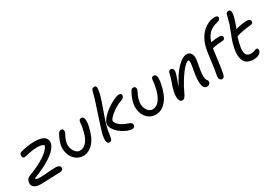

<svg xmlns="http://www.w3.org/2000/svg" viewBox="28 -1681 3732 2637"><g transform="rotate(-30 1893.5 -362.5)"><path d="M164.1 35.2Q128.9 35.2 102.3 28.8Q75.7 22.5 60.8 11.5Q45.9 0.5 36.6 -13.9Q27.3 -28.3 26.9 -44.2Q26.4 -60.1 28.8 -76.2Q37.6 -125 88.9 -144Q251.5 -205.1 350.1 -271.7Q448.7 -338.4 472.2 -400.9Q441.9 -431.2 368.2 -431.2Q320.8 -431.2 274.7 -423.1Q228.5 -415 195.1 -407Q161.6 -398.9 146 -398.9Q131.3 -398.9 123.3 -414.6Q115.2 -430.2 119.1 -450.2Q122.1 -465.3 130.1 -473.6Q138.2 -481.9 155.8 -486.8Q278.3 -518.1 375 -518.1Q432.6 -518.1 472.9 -506.6Q513.2 -495.1 532.5 -475.6Q551.8 -456.1 558.1 -433.6Q564.5 -411.1 559.1 -386.2Q554.2 -360.4 537.4 -333.3Q520.5 -306.2 487.1 -274.4Q453.6 -242.7 405.8 -210.9Q357.9 -179.2 286.6 -144Q215.3 -108.9 127 -75.2Q133.8 -60.5 149.2 -55.7Q164.6 -50.8 194.8 -50.8Q231.9 -50.8 317.9 -57.9Q403.8 -64.9 446.8 -64.9Q484.4 -64.9 503.7 -50Q522.9 -35.2 519 -12.2Q516.1 3.4 502.9 13.7Q489.7 23.9 470.2 23.9Q431.2 23.9 323.2 29.5Q215.3 35.2 164.1 35.2Z M862.8 -9.8Q830.6 -9.8 802 -19Q773.4 -28.3 752 -44.4Q730.5 -60.5 712.4 -82.3Q694.3 -104 683.6 -129.2Q672.9 -154.3 665.8 -181.4Q658.7 -208.5 658.7 -235.1Q658.7 -261.7 662.6 -287.1Q679.7 -369.6 727.5 -450.2Q732.9 -460.9 744.4 -468Q755.9 -475.1 770.5 -475.1Q791 -475.1 799.6 -460.9Q808.1 -446.8 803.7 -423.8Q800.8 -408.7 790.5 -390.9Q780.3 -373 767.8 -345.5Q755.4 -317.9 747.6 -278.8Q739.7 -237.8 752.9 -194.6Q766.1 -151.4 794.7 -123.3Q823.2 -95.2 856.4 -95.2Q920.4 -95.2 967.5 -156.2Q1014.6 -217.3 1036.6 -334Q1042.5 -357.4 1044.9 -375.2Q1047.4 -393.1 1048.8 -410.4Q1050.3 -427.7 1051.8 -439Q1055.7 -458 1064.7 -467.5Q1073.7 -477.1 1091.8 -477.1Q1155.3 -477.1 1126.5 -327.1Q1094.7 -170.9 1023.2 -90.3Q951.7 -9.8 862.8 -9.8Z M1265.6 9.8Q1205.6 9.8 1230.5 -121.1Q1238.3 -157.7 1256.8 -217.8Q1275.4 -277.8 1311.8 -387.5Q1348.1 -497.1 1362.8 -542Q1386.7 -614.3 1398.2 -661.9Q1409.7 -709.5 1414.6 -723.1Q1425.3 -758.8 1461.4 -758.8Q1481.9 -758.8 1489 -740.5Q1496.1 -722.2 1488 -674.1Q1480 -626 1453.6 -543.9Q1432.1 -480.5 1406 -407.2Q1379.9 -334 1368.9 -302.7Q1357.9 -271.5 1346.2 -229.7Q1334.5 -188 1325.7 -145Q1320.3 -120.6 1315.7 -85Q1311 -49.3 1307.6 -32.2Q1298.8 9.8 1265.6 9.8ZM1625.5 6.8Q1586.4 6.8 1535.9 -16.1Q1485.4 -39.1 1442.9 -73Q1400.4 -106.9 1374.3 -151.1Q1348.1 -195.3 1355.5 -232.9Q1362.8 -271.5 1406.5 -319.8Q1450.2 -368.2 1504.4 -406.2Q1558.6 -444.3 1613.8 -470.7Q1668.9 -497.1 1699.7 -497.1Q1745.1 -497.1 1737.8 -455.1Q1734.4 -437 1720.5 -425.5Q1706.5 -414.1 1678.7 -404.8Q1601.6 -377.4 1527.3 -319.1Q1453.1 -260.7 1446.8 -228Q1441.4 -201.2 1485.1 -158.9Q1528.8 -116.7 1613.8 -88.9Q1649.9 -77.1 1661.9 -62Q1673.8 -46.9 1670.4 -27.8Q1667.5 -11.7 1655.8 -2.4Q1644 6.8 1625.5 6.8Z M2008.3 -2.9Q1969.7 -2.9 1937 -15.4Q1904.3 -27.8 1881.8 -49.1Q1859.4 -70.3 1842 -98.6Q1824.7 -127 1817.4 -158.7Q1810.1 -190.4 1807.9 -224.4Q1805.7 -258.3 1813 -290Q1830.6 -376 1878.9 -456.1Q1891.1 -481 1920.9 -481Q1940.9 -481 1950.2 -466.8Q1959.5 -452.6 1955.1 -429.2Q1952.1 -415 1941.7 -396.5Q1931.2 -377.9 1918.9 -349.1Q1906.7 -320.3 1898.9 -280.8Q1889.2 -233.4 1900.1 -188.7Q1911.1 -144 1939.5 -116Q1967.8 -87.9 2004.9 -87.9Q2068.8 -87.9 2116.7 -151.4Q2164.6 -214.8 2189 -338.9Q2196.3 -371.1 2199.5 -406Q2202.6 -440.9 2203.1 -444.8Q2207 -463.9 2216.1 -473.4Q2225.1 -482.9 2243.2 -482.9Q2306.2 -482.9 2276.9 -331.1Q2244.6 -168.5 2172.4 -85.7Q2100.1 -2.9 2008.3 -2.9Z M2807.1 16.1Q2755.4 16.1 2742.4 -56.9Q2729.5 -129.9 2758.3 -279.8Q2771 -343.3 2773.2 -374.8Q2775.4 -406.2 2768.1 -422.9Q2765.1 -423.8 2758.3 -423.8Q2733.9 -423.8 2687.5 -374.8Q2641.1 -325.7 2586.7 -240.7Q2532.2 -155.8 2490.2 -63Q2472.7 -23.4 2456.3 -6.8Q2439.9 9.8 2419.4 9.8Q2382.8 9.8 2371.8 -35.2Q2360.8 -80.1 2375.5 -150.9Q2386.7 -208 2412.8 -276.6Q2439 -345.2 2451.2 -405.8Q2454.1 -421.9 2464.8 -431.9Q2475.6 -441.9 2491.2 -441.9Q2512.2 -441.9 2524.2 -423.1Q2536.1 -404.3 2528.3 -368.2Q2521.5 -334.5 2499.5 -276.4Q2477.5 -218.3 2467.3 -178.2Q2544.4 -335 2629.4 -423.1Q2714.4 -511.2 2783.2 -511.2Q2832 -511.2 2853.5 -467.3Q2875 -423.3 2861.3 -355Q2844.2 -268.6 2836.9 -216.6Q2829.6 -164.6 2832 -121.6Q2834.5 -78.6 2852.1 -61Q2866.2 -46.9 2861.3 -23.9Q2857.9 -7.8 2844 4.2Q2830.1 16.1 2807.1 16.1Z M3036.1 29.8Q3014.6 29.8 3002.4 8.3Q2990.2 -13.2 2997.1 -47.9Q3016.1 -140.1 3029.3 -254.9Q3042.5 -369.6 3056.2 -439.9Q3071.3 -515.1 3104 -576.4Q3136.7 -637.7 3179.7 -677.5Q3222.7 -717.3 3272.9 -738.5Q3323.2 -759.8 3375 -759.8Q3395 -759.8 3408.7 -749.8Q3422.4 -739.7 3418.9 -721.2Q3412.6 -689.9 3374 -681.2Q3326.7 -671.4 3291 -653.8Q3255.4 -636.2 3230.5 -610.6Q3205.6 -585 3189 -554.7Q3172.4 -524.4 3159.2 -483.9Q3228 -497.1 3295.4 -497.1Q3319.8 -497.1 3332.5 -484.1Q3345.2 -471.2 3341.3 -452.1Q3335 -422.4 3296.4 -420.9Q3264.6 -420.4 3236.6 -417.5Q3208.5 -414.6 3194.1 -412.1Q3179.7 -409.7 3161.4 -405.8Q3143.1 -401.9 3138.2 -400.9Q3138.2 -397 3137.2 -395Q3130.9 -360.8 3117.4 -242.9Q3104 -125 3084 -25.9Q3077.1 5.9 3065.9 17.8Q3054.7 29.8 3036.1 29.8Z M3547.9 13.2Q3492.7 13.2 3455.8 -6.6Q3418.9 -26.4 3402.1 -62Q3385.3 -97.7 3382.3 -146.7Q3379.4 -195.8 3392.6 -254.9Q3403.8 -314.5 3422.9 -369.1Q3441.9 -423.8 3465.1 -479.7Q3488.3 -535.6 3499.5 -570.8Q3509.8 -604.5 3520 -647.2Q3530.3 -689.9 3535.6 -706.1Q3544.4 -740.2 3578.6 -740.2Q3640.6 -740.2 3591.8 -584Q3573.7 -525.9 3549.8 -467.8Q3651.9 -496.1 3731.9 -496.1Q3758.8 -496.1 3774.4 -481.7Q3790 -467.3 3785.6 -446.8Q3781.7 -419.9 3743.7 -417Q3616.7 -407.2 3513.7 -375Q3492.2 -313.5 3480 -252Q3460.9 -156.2 3480.7 -115.7Q3500.5 -75.2 3557.6 -75.2Q3588.9 -75.2 3613.5 -85.7Q3638.2 -96.2 3647.9 -96.2Q3680.2 -96.2 3673.8 -56.2Q3668 -25.9 3633.8 -6.3Q3599.6 13.2 3547.9 13.2Z"/></g></svg>

Font: Shantell Sans Irregular
Style: Italic
Weight: 400
Italic angle: -11.31°
Designer: Stephen Nixon, Anya Danilova, Shantell Martin
Foundry: Arrow Type
Version: Version 1.006;[9816181b4]